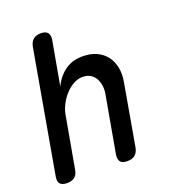

<svg xmlns="http://www.w3.org/2000/svg" viewBox="-136 -846 872 961"><g transform="rotate(-20 300.0 -365.0)"><path d="M167 -316 118 -42Q114 -15 99 -2.5Q84 10 57 10Q31 10 20.5 -2.5Q10 -15 15 -42L129 -689Q134 -715 149 -727.5Q164 -740 189 -740Q214 -740 225 -727.5Q236 -715 232 -689L190 -455Q213 -504 252 -532Q291 -560 345 -560Q387 -560 418.5 -546Q450 -532 470 -506.5Q490 -481 497.5 -445.5Q505 -410 497 -367L440 -42Q435 -15 420 -2.5Q405 10 379 10Q352 10 342 -2.5Q332 -15 336 -42L389 -340Q394 -364 391 -386Q388 -408 378.5 -425Q369 -442 352.5 -452.5Q336 -463 310 -463Q284 -463 259.5 -448.5Q235 -434 216 -412.5Q197 -391 184 -365Q171 -339 167 -316Z"/></g></svg>

Font: Maple Mono Medium
Style: Italic
Weight: 500
Italic angle: -10°
Monospace: yes
Designer: subframe7536
Version: Version 7.000